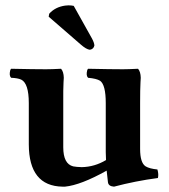

<svg xmlns="http://www.w3.org/2000/svg" viewBox="-20 -696 638 726"><path d="M258.8 -673.8 328.1 -549.8Q336.4 -534.2 336.9 -523.9Q334 -510.3 319.8 -507.8Q306.2 -509.3 285.2 -527.8L164.1 -632.8L166 -644Q188.5 -669.4 226.1 -674.8Q232.9 -675.8 238.8 -675.8Q250 -675.8 258.8 -673.8ZM509.8 -132.8Q509.8 -80.1 530.8 -66.9Q545.4 -58.1 575.2 -55.2Q580.6 -37.1 577.1 -22.9Q492.2 -11.7 411.1 9.8Q390.1 8.3 388.2 -6.8Q388.2 -8.3 383.3 -50.8Q285.6 3.9 225.6 9.8Q220.7 10.3 216.8 9.8Q89.4 7.8 88.9 -149.9V-306.2Q88.9 -380.9 60.1 -395Q46.9 -400.9 22 -401.9Q13.7 -410.2 18.6 -429.7Q20 -434.1 22 -436Q108.4 -434.1 153.8 -434.1Q175.8 -434.1 210.9 -436Q220.7 -424.8 221.2 -401.9Q221.2 -393.6 220.2 -384.3Q218.8 -358.9 219.2 -306.2V-139.2Q219.2 -76.2 256.8 -66.9Q269 -64.5 289.1 -64Q337.9 -64.9 380.9 -90.8Q379.9 -107.4 379.9 -120.6V-306.2Q379.9 -375.5 358.4 -390.6Q345.2 -398.9 313 -401.9Q304.7 -410.2 309.6 -429.7Q311 -434.1 313 -436Q399.4 -434.1 444.8 -434.1Q465.3 -434.1 502 -436Q511.7 -424.8 512.2 -401.9Q512.2 -393.6 511.2 -384.3Q509.8 -358.9 509.8 -306.2Z"/></svg>

Font: Linux Libertine O
Style: Bold
Weight: 700
Designer: Philipp H. Poll
Foundry: Philipp H. Poll
Version: Version 5.0.0